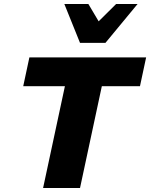

<svg xmlns="http://www.w3.org/2000/svg" viewBox="-20 -947 756 967"><path d="M197 0 338 -658H524L383 0ZM97 -513 128 -658H716L685 -513ZM383 -731 445 -808 565 -927H673L511 -731ZM383 -731 304 -927H425L495 -809L511 -731Z"/></svg>

Font: Ysabeau Office Black
Style: Italic
Weight: 900
Italic angle: -12°
Designer: Christian Thalmann (Catharsis Fonts)
Version: Version 2.001;gftools[0.9.30]; featfreeze: tnum,lnum,ss02